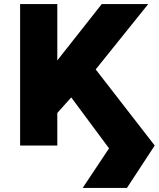

<svg xmlns="http://www.w3.org/2000/svg" viewBox="-20 -720 786 950"><path d="M389 210 519.5 14 332.5 -238 263.5 -161V0H79.5V-700H263.5V-421L483.5 -700H713.5L453.5 -376.5L745.5 0L608 210Z"/></svg>

Font: Geologica Roman ExtraBold
Style: Regular
Weight: 800
Designer: Sindre Bremnes, Frode Helland
Foundry: Monokrom Skriftforlag AS
Version: Version 1.010;gftools[0.9.28]